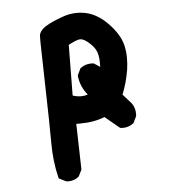

<svg xmlns="http://www.w3.org/2000/svg" viewBox="-45 -468 591 650"><g transform="rotate(-5 250.0 -143.5)"><path d="M128.9 123Q115.2 67.4 115.2 5.4Q115.2 -56.6 111.8 -186Q108.4 -315.4 108.4 -335.9Q108.4 -356.4 108.6 -360.8Q108.9 -365.2 111.8 -370.6Q117.7 -382.3 133.8 -392.1Q154.8 -404.8 190.9 -417.5Q214.8 -426.3 240.2 -426.3Q276.4 -426.3 305.7 -409.2Q325.7 -397.9 344.2 -378.9Q381.3 -340.8 390.6 -302.7Q395.5 -281.2 395.5 -260.3Q395.5 -239.3 392.6 -219.7Q385.7 -177.2 369.6 -137.2L397.9 -105.5Q409.7 -89.8 409.7 -68.8Q409.7 -65.4 409.2 -60.5L397.9 -37.6Q387.2 -29.8 377.9 -27.3Q368.7 -24.9 362.8 -24.9Q356.9 -24.9 351.6 -25.9L302.2 -66.9Q265.6 -52.2 217.8 -52.2Q211.4 -52.2 205.1 -52.2L209 103.5L197.8 126Q182.6 139.2 162.1 139.2Q159.2 139.2 154.3 138.7L129.9 126.5ZM201.2 -148.9Q215.8 -144 228.8 -144Q241.7 -144 252.4 -147.9Q228.5 -176.8 224.6 -212.9V-215.3L235.8 -238.8L237.3 -239.7Q252.9 -251.5 273.4 -251.5Q276.4 -251.5 281.7 -251L302.7 -237.3Q302.7 -242.7 302.7 -246.1Q302.7 -249.5 302.7 -254.4Q302.7 -265.6 300.3 -277.8Q296.9 -297.4 279.3 -314.9L274.4 -319.3Q255.9 -336.4 243.2 -336.4Q236.8 -336.4 225.6 -331.8Q214.4 -327.1 203.1 -320.8Z"/></g></svg>

Font: Bakudai
Style: Bold
Weight: 700
Version: Version 1.48